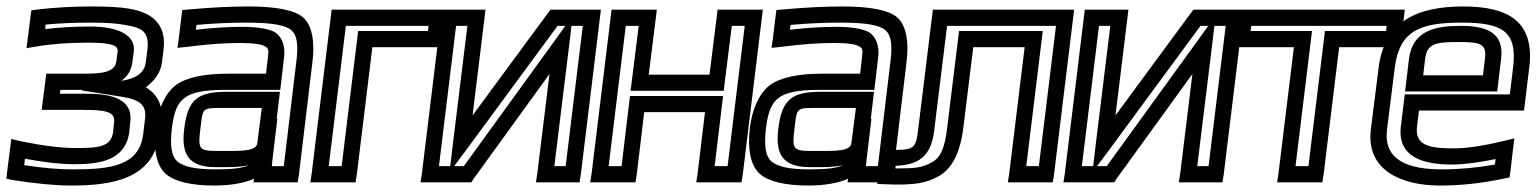

<svg xmlns="http://www.w3.org/2000/svg" viewBox="-48 -539 4753 594"><path d="M453 -346 458 -385C468 -468 418 -501 352 -512C325 -517 286 -519 237 -519C179 -519 123 -516 71 -510L49 -507L46 -485L38 -420L34 -390L64 -395C110 -403 163 -407 224 -407C299 -407 318 -398 316 -380L312 -350C308 -314 265 -311 208 -311H120H95L92 -286L84 -224L81 -199H106H211C268 -199 310 -196 305 -162L302 -131C296 -84 256 -81 187 -81C141 -81 85 -88 16 -102L-13 -109L-17 -78L-26 -7L-28 14L-8 18C61 29 122 35 173 35C294 35 427 17 445 -124L451 -174C456 -214 438 -248 403 -269C428 -287 449 -313 453 -346ZM206 -261V-259L327 -240C387 -231 405 -212 401 -174L395 -124C383 -27 297 -15 179 -15C136 -15 85 -19 27 -28L29 -48C88 -37 139 -31 181 -31C251 -31 340 -38 352 -131L355 -162C365 -243 275 -249 217 -249H137L139 -261H202C203 -261 205 -261 206 -261ZM403 -346C399 -313 371 -296 333 -290L327 -289C346 -302 359 -321 362 -350L366 -380C372 -431 316 -457 231 -457C180 -457 133 -454 92 -449L93 -463C137 -467 182 -469 231 -469C278 -469 313 -467 338 -462C394 -453 414 -440 408 -385L403 -346Z M877 0 918 -342C927 -408 918 -459 891 -484C865 -508 805 -519 721 -519C667 -519 606 -516 539 -510L516 -508L513 -485L505 -419L501 -391L530 -394C592 -402 646 -406 694 -406C738 -406 762 -402 773 -395C782 -390 784 -384 781 -363L775 -311H655C583 -311 527 -299 495 -275C463 -250 441 -202 434 -144C426 -78 436 -26 465 -1C492 23 545 35 614 35C664 35 706 28 738 14L736 25H761H848H873L877 0ZM572 -141C580 -208 576 -205 648 -205H762L748 -96C745 -70 695 -72 642 -72H624C567 -72 564 -78 572 -141ZM522 -141C512 -64 534 -22 618 -22H636C659 -22 692 -21 722 -28C703 -19 671 -15 620 -15C556 -15 520 -23 500 -40C483 -56 477 -86 484 -144C490 -194 502 -221 523 -236C544 -253 583 -261 649 -261H794H819L822 -286L831 -363C835 -395 825 -425 803 -439C784 -450 748 -456 700 -456C658 -456 610 -453 558 -447L560 -462C617 -467 669 -469 715 -469C794 -469 837 -461 854 -445C871 -430 876 -400 868 -342L830 -25H793L795 -46L810 -171H808L815 -230L818 -255H793H654C564 -255 533 -232 522 -141Z M1323 -418 1331 -484 1334 -509H1309H1003H978L975 -484L916 0L912 25H937H1027H1052L1056 0L1104 -393H1295H1320L1323 -418ZM1276 -443H1085H1060L1057 -418L1009 -25H969L1022 -459H1278L1276 -443Z M1418 13 1652 -310 1614 0 1610 25H1635H1720H1745L1749 0L1808 -484L1811 -509H1786H1669H1655L1646 -497L1414 -182L1451 -484L1454 -509H1429H1344H1319L1316 -484L1257 0L1253 25H1278H1395H1410L1418 13ZM1720 -459H1755L1702 -25H1667L1713 -400L1720 -459ZM1345 -25H1310L1363 -459H1398L1353 -93L1345 -25ZM1387 -25H1357L1398 -80L1677 -459H1701L1668 -413L1387 -25Z M2250 0 2309 -484 2312 -509H2287H2197H2172L2169 -484L2147 -308H1959L1981 -484L1984 -509H1959H1869H1844L1841 -484L1782 0L1778 25H1803H1893H1918L1922 0L1945 -192H2133L2110 0L2106 25H2131H2221H2246L2250 0ZM2203 -25H2163L2186 -217L2189 -242H2164H1926H1901L1898 -217L1875 -25H1835L1888 -459H1928L1906 -283L1903 -258H1928H2166H2191L2194 -283L2216 -459H2256L2203 -25Z M2715 0 2756 -342C2765 -408 2756 -459 2729 -484C2703 -508 2643 -519 2559 -519C2505 -519 2444 -516 2377 -510L2354 -508L2351 -485L2343 -419L2339 -391L2368 -394C2430 -402 2484 -406 2532 -406C2576 -406 2600 -402 2611 -395C2620 -390 2622 -384 2619 -363L2613 -311H2493C2421 -311 2365 -299 2333 -275C2301 -250 2279 -202 2272 -144C2264 -78 2274 -26 2303 -1C2330 23 2383 35 2452 35C2502 35 2544 28 2576 14L2574 25H2599H2686H2711L2715 0ZM2410 -141C2418 -208 2414 -205 2486 -205H2600L2586 -96C2583 -70 2533 -72 2480 -72H2462C2405 -72 2402 -78 2410 -141ZM2360 -141C2350 -64 2372 -22 2456 -22H2474C2497 -22 2530 -21 2560 -28C2541 -19 2509 -15 2458 -15C2394 -15 2358 -23 2338 -40C2321 -56 2315 -86 2322 -144C2328 -194 2340 -221 2361 -236C2382 -253 2421 -261 2487 -261H2632H2657L2660 -286L2669 -363C2673 -395 2663 -425 2641 -439C2622 -450 2586 -456 2538 -456C2496 -456 2448 -453 2396 -447L2398 -462C2455 -467 2507 -469 2553 -469C2632 -469 2675 -461 2692 -445C2709 -430 2714 -400 2706 -342L2668 -25H2631L2633 -46L2648 -171H2646L2653 -230L2656 -255H2631H2492C2402 -255 2371 -232 2360 -141Z M2676 -50 2669 6 2666 30 2690 31 2722 32H2723C2779 32 2816 29 2858 5C2904 -22 2924 -79 2932 -141L2963 -393H3122L3074 0L3070 25H3095H3184H3209L3213 0L3272 -484L3275 -509H3250H2863H2838L2835 -484L2792 -134C2785 -77 2778 -75 2704 -75H2679L2676 -50ZM2723 -26C2791 -29 2832 -52 2842 -134L2882 -459H3219L3166 -25H3127L3175 -418L3178 -443H3153H2944H2919L2916 -418L2882 -141C2875 -85 2864 -54 2837 -38C2806 -20 2783 -18 2729 -18H2722L2723 -26Z M3407 13 3641 -310 3603 0 3599 25H3624H3709H3734L3738 0L3797 -484L3800 -509H3775H3658H3644L3635 -497L3403 -182L3440 -484L3443 -509H3418H3333H3308L3305 -484L3246 0L3242 25H3267H3384H3399L3407 13ZM3709 -459H3744L3691 -25H3656L3702 -400L3709 -459ZM3334 -25H3299L3352 -459H3387L3342 -93L3334 -25ZM3376 -25H3346L3387 -80L3666 -459H3690L3657 -413L3376 -25Z M4287 -418 4295 -484 4298 -509H4273H3804H3779L3776 -484L3768 -418L3765 -393H3790H3955L3907 0L3903 25H3928H4018H4043L4047 0L4095 -393H4259H4284L4287 -418ZM4240 -443H4076H4051L4048 -418L4000 -25H3960L4008 -418L4011 -443H3986H3821L3823 -459H4242L4240 -443Z M4479 -519C4337 -519 4235 -474 4217 -329L4193 -138C4178 -11 4289 35 4407 35C4471 35 4536 28 4602 14L4622 10L4625 -10L4633 -79L4637 -111L4605 -103C4542 -88 4491 -80 4449 -80C4368 -80 4329 -91 4336 -149L4342 -197H4642H4667L4670 -222L4683 -329C4701 -473 4618 -519 4479 -519ZM4473 -469C4600 -469 4647 -443 4633 -329L4623 -247H4323H4298L4295 -222L4286 -149C4274 -53 4355 -30 4443 -30C4481 -30 4527 -36 4579 -47L4577 -30C4521 -20 4467 -15 4413 -15C4305 -15 4232 -45 4243 -138L4267 -329C4281 -442 4342 -469 4473 -469ZM4464 -409C4532 -409 4552 -404 4546 -357L4540 -306H4355L4361 -357C4367 -404 4393 -409 4464 -409ZM4470 -459C4394 -459 4322 -445 4311 -357L4302 -281L4299 -256H4324H4559H4584L4587 -281L4596 -357C4607 -442 4545 -459 4470 -459Z"/></svg>

Font: Gamestation Display Outline
Style: Italic
Weight: 400
Designer: Jonas Hecksher
Foundry: Jonas Hecksher, Playtypeª, e-types AS
Version: Version 1.003